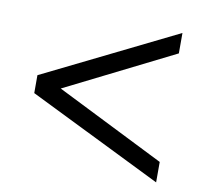

<svg xmlns="http://www.w3.org/2000/svg" viewBox="-64 -693 706 660"><g transform="rotate(10 289.0 -363.5)"><path d="M55.7 -394.5 521.5 -624V-552.7L142.6 -363.3L521.5 -173.8V-102.5L55.7 -332Z"/></g></svg>

Font: Uchen
Style: Regular
Weight: 400
Designer: Christopher J. Fynn
Foundry: Christopher J. Fynn for DDC
Version: Version 1.000 preliminary